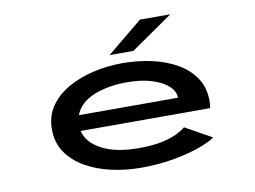

<svg xmlns="http://www.w3.org/2000/svg" viewBox="-77 -821 1254 945"><g transform="rotate(-10 550.0 -348.5)"><path d="M555 11Q480.5 11 409.2 -4.8Q338 -20.5 280.8 -53Q223.5 -85.5 189.5 -134.8Q155.5 -184 155.5 -251Q155.5 -316.5 189.2 -365.5Q223 -414.5 280 -447Q337 -479.5 408 -495.8Q479 -512 553 -512Q628.5 -512 698.5 -496.8Q768.5 -481.5 824 -449.8Q879.5 -418 911.8 -369.5Q944 -321 944 -255Q944 -242.5 942.8 -233.2Q941.5 -224 940 -219H293.5Q308 -159 377.8 -122.5Q447.5 -86 561 -86Q632 -86 679.5 -96.5Q727 -107 755.2 -121.5Q783.5 -136 797.5 -148.5L930 -74.5Q908.5 -57.5 854.5 -37.5Q800.5 -17.5 723.2 -3.2Q646 11 555 11ZM557.5 -415.5Q463 -415.5 391.8 -386Q320.5 -356.5 298.5 -297H793.5V-299Q793.5 -329 765 -355.5Q736.5 -382 683.8 -398.8Q631 -415.5 557.5 -415.5ZM617.5 -562H498.5L676 -708H828Z"/></g></svg>

Font: Trispace Expanded Medium
Style: Regular
Weight: 500
Width: 7
Designer: Tyler Finck
Foundry: Etcetera Type Company
Version: Version 1.210; ttfautohint (v1.8.3)